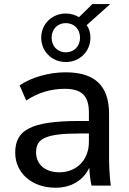

<svg xmlns="http://www.w3.org/2000/svg" viewBox="-20 -899 624 930"><path d="M249 10.3C327.6 10.3 385.3 -27.8 412.6 -86.9C413.6 -58.1 417 -28.8 423.3 0H516.6C510.7 -47.4 508.3 -95.2 508.3 -142.1V-346.7C508.3 -489.7 433.6 -548.8 296.4 -548.8C219.2 -548.8 130.4 -524.4 75.2 -485.4L106.9 -412.1C164.6 -450.7 228 -468.8 293.5 -468.8C373 -468.8 410.6 -437.5 410.6 -355V-313H365.2C125 -313 53.7 -267.1 53.7 -159.2C53.7 -62 133.3 10.3 249 10.3ZM268.1 -64.5C198.2 -64.5 154.8 -102.5 154.8 -161.6C154.8 -226.1 197.3 -252.4 366.2 -252.4H410.6V-211.9C410.6 -121.1 348.1 -64.5 268.1 -64.5ZM298.8 -598.6C366.2 -598.6 418 -649.9 418 -716.3C418 -739.3 412.1 -760.3 399.9 -777.3L514.2 -879.4H427.7L362.8 -815.9C344.2 -826.7 322.3 -833.5 298.8 -833.5C231.4 -833.5 179.7 -782.2 179.7 -716.3C179.7 -649.9 231.4 -598.6 298.8 -598.6ZM298.8 -645.5C258.3 -645.5 230 -675.8 230 -716.3C230 -757.3 258.3 -787.1 298.8 -787.1C339.4 -787.1 367.7 -757.3 367.7 -716.3C367.7 -675.8 339.4 -645.5 298.8 -645.5Z"/></svg>

Font: Winston
Style: Regular
Weight: 400
Designer: Vernon Adams, Kim Jin-seong, David Berlow, Cristiano Sobral
Foundry: The Winston Project Authors
Version: Version 3.004